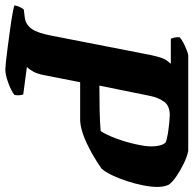

<svg xmlns="http://www.w3.org/2000/svg" viewBox="-34 -722 744 739"><g transform="rotate(90 338.5 -352.0)"><path d="M236 0Q229 0 204.5 -2.5Q180 -5 147 -9.5Q114 -14 80.5 -18.5Q47 -23 22 -27.5Q-3 -32 -11 -35Q-9 -46 -4 -56.5Q1 -67 5 -71L37 -75Q64 -79 80 -102Q96 -125 106 -179L180 -558Q190 -607 201.5 -621.5Q213 -636 214 -637H118Q115 -642 113 -651Q111 -660 112 -671Q119 -678 133.5 -685.5Q148 -693 162.5 -698.5Q177 -704 182 -704H550Q573 -699 599.5 -686Q626 -673 648.5 -657.5Q671 -642 680 -628Q688 -610 688 -585Q688 -562 682 -531Q676 -500 665.5 -468Q655 -436 642.5 -410Q630 -384 617 -370Q599 -357 568.5 -339Q538 -321 503 -306Q468 -291 435 -288H285L258 -151Q253 -123 243.5 -106.5Q234 -90 226 -83L332 -69Q334 -64 335 -55Q336 -46 334 -35Q317 -22 286.5 -11Q256 0 236 0ZM298 -362Q344 -362 393 -363Q442 -364 473 -367Q488 -390 501.5 -426.5Q515 -463 523.5 -501Q532 -539 532 -563Q532 -577 529 -591.5Q526 -606 518 -616Q506 -622 483.5 -625.5Q461 -629 440.5 -631Q420 -633 412 -633Q375 -633 359.5 -610.5Q344 -588 338 -559Z"/></g></svg>

Font: Texturina Black
Style: Italic
Weight: 900
Italic angle: -11°
Designer: Guillermo Torres Carreño
Foundry: Omnibus-Type
Version: Version 1.002; ttfautohint (v1.8.3)